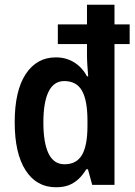

<svg xmlns="http://www.w3.org/2000/svg" viewBox="-20 -780 570 810"><path d="M216 10Q134 10 88 -61.5Q42 -133 42 -264Q42 -397 88.5 -467.5Q135 -538 216 -538Q245 -538 269.5 -528.5Q294 -519 313.5 -501.5Q333 -484 347 -458H352Q350 -481 348.5 -505Q347 -529 347 -548V-594H224V-677H347V-760H463V-677H527V-594H463V0H369L351 -66H344Q329 -41 310.5 -24Q292 -7 269.5 1.5Q247 10 216 10ZM252 -87Q303 -87 326 -126.5Q349 -166 349 -249V-271Q349 -356 326 -397Q303 -438 251 -438Q207 -438 185 -393.5Q163 -349 163 -263Q163 -177 185 -132Q207 -87 252 -87Z"/></svg>

Font: Noto Sans Khmer Condensed SemiBold
Style: Regular
Weight: 600
Width: 3
Designer: Danh Hong and the Monotype Design Team
Foundry: Monotype Imaging Inc.
Version: Version 2.004